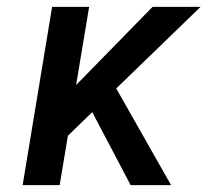

<svg xmlns="http://www.w3.org/2000/svg" viewBox="-20 -540 640 560"><path d="M361 0 249 -213 178 -144 154 0H46L132 -520H240L202 -292L425 -520H565L319 -282L479 0Z"/></svg>

Font: Iosevka SmBd Ex Obl
Style: Regular
Weight: 600
Width: 7
Italic angle: -9°
Monospace: yes
Designer: Belleve Invis
Foundry: Belleve Invis
Version: Version 32.5.0; ttfautohint (v1.8.4)